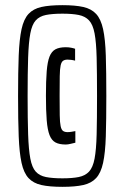

<svg xmlns="http://www.w3.org/2000/svg" viewBox="-20 -716 483 744"><path d="M222 8Q172 8 140.5 1Q109 -6 90.5 -26Q72 -46 63.5 -85Q55 -124 52.5 -187Q50 -250 50 -344Q50 -438 52.5 -501Q55 -564 63.5 -603Q72 -642 90.5 -662Q109 -682 140.5 -689Q172 -696 222 -696Q271 -696 302.5 -689Q334 -682 352.5 -662Q371 -642 379.5 -603Q388 -564 390 -501Q392 -438 392 -344Q392 -250 390 -187Q388 -124 379.5 -85Q371 -46 352.5 -26Q334 -6 302.5 1Q271 8 222 8ZM235 -156Q210 -156 195 -164Q180 -172 172 -192.5Q164 -213 161 -250Q158 -287 158 -345Q158 -403 161 -440Q164 -477 172 -497Q180 -517 195 -525Q210 -533 235 -533Q246 -533 256 -531Q266 -529 271 -527V-481Q264 -483 255.5 -484Q247 -485 242 -485Q231 -485 224.5 -480.5Q218 -476 215 -462.5Q212 -449 211.5 -420.5Q211 -392 211 -345Q211 -297 211.5 -269Q212 -241 215 -227Q218 -213 224.5 -208.5Q231 -204 242 -204Q250 -204 258 -205.5Q266 -207 272 -208V-163Q263 -161 253 -158.5Q243 -156 235 -156ZM222 -25Q260 -25 285 -30Q310 -35 325 -51Q340 -67 346.5 -101.5Q353 -136 354.5 -195Q356 -254 356 -344Q356 -434 354.5 -493Q353 -552 346.5 -586.5Q340 -621 325 -637Q310 -653 285 -658Q260 -663 222 -663Q183 -663 158 -658Q133 -653 118.5 -637Q104 -621 97.5 -586.5Q91 -552 89 -493Q87 -434 87 -344Q87 -254 89 -195Q91 -136 97.5 -101.5Q104 -67 118.5 -51Q133 -35 158 -30Q183 -25 222 -25Z"/></svg>

Font: Saira UltraCondensed SemiBold
Style: Regular
Weight: 600
Width: 1
Designer: Hector Gatti with collaboration of the Omnibus-Type team
Foundry: Omnibus-Type
Version: Version 1.101